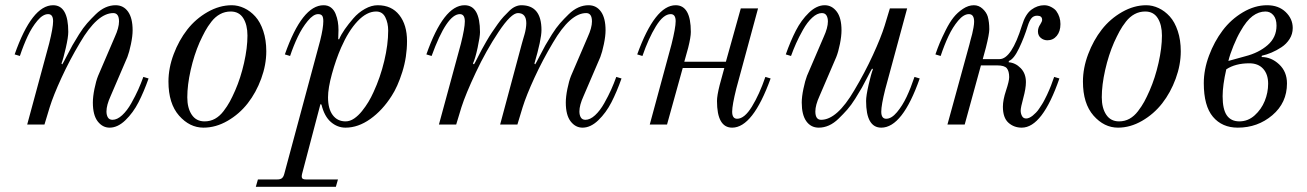

<svg xmlns="http://www.w3.org/2000/svg" viewBox="-20 -476 4996 734"><path d="M36 -268Q102 -456 183 -456Q241 -456 241 -354Q241 -334 231.5 -292.5Q222 -251 215 -233L218 -230Q222 -236 235 -261.5Q248 -287 257 -303Q266 -319 282 -344.5Q298 -370 313 -387Q328 -404 346 -421.5Q364 -439 383 -447.5Q402 -456 422 -456Q452 -456 469.5 -431.5Q487 -407 487 -360Q487 -338 480.5 -307Q474 -276 467 -258L403 -109Q387 -74 387 -50Q387 -36 392.5 -27Q398 -18 410 -18Q428 -18 447 -35.5Q466 -53 482 -81.5Q498 -110 508.5 -133.5Q519 -157 528 -182L548 -176Q530 -125 509.5 -85Q489 -45 459.5 -16.5Q430 12 399 12Q372 12 353.5 -12Q335 -36 335 -84Q335 -106 341 -136Q347 -166 355 -186L419 -335Q435 -370 435 -394Q435 -426 413 -426Q352 -426 286 -313Q246 -246 215 -178.5Q184 -111 170 -66L150 0H84L168 -310Q183 -370 183 -395Q183 -422 164 -422Q144 -422 123 -397Q102 -372 86 -338Q70 -304 56 -262Z M696 -104Q696 -63 713 -37.5Q730 -12 762 -12Q784 -12 802 -22Q820 -32 834.5 -51Q849 -70 858.5 -87.5Q868 -105 879 -130Q900 -178 913 -235.5Q926 -293 926 -340Q926 -381 910 -406.5Q894 -432 862 -432Q840 -432 821.5 -422Q803 -412 788.5 -393.5Q774 -375 764 -356.5Q754 -338 743 -314Q722 -266 709 -208.5Q696 -151 696 -104ZM624 -164Q624 -216 644 -269Q664 -322 696 -363Q728 -404 773.5 -430Q819 -456 866 -456Q890 -456 913.5 -445Q937 -434 956 -413Q975 -392 986.5 -357.5Q998 -323 998 -280Q998 -228 978.5 -175Q959 -122 927 -81Q895 -40 850 -14Q805 12 758 12Q705 12 664.5 -34Q624 -80 624 -164Z M1234 -104Q1234 -60 1252 -36Q1270 -12 1301 -12Q1318 -12 1334 -23Q1350 -34 1364 -51.5Q1378 -69 1388.5 -86.5Q1399 -104 1408 -124Q1434 -180 1449 -243Q1464 -306 1464 -359Q1464 -388 1453 -410Q1442 -432 1418 -432Q1382 -432 1347 -395Q1312 -358 1284 -294Q1264 -248 1249 -193.5Q1234 -139 1234 -104ZM958 238 966 210H1040Q1052 210 1058 205Q1064 200 1067 188L1204 -321Q1216 -369 1216 -395Q1216 -410 1211.5 -416Q1207 -422 1196 -422Q1178 -422 1156.5 -396Q1135 -370 1118.5 -335.5Q1102 -301 1089 -262L1069 -268Q1135 -456 1217 -456Q1234 -456 1245.5 -447Q1257 -438 1263 -423Q1269 -408 1271.5 -393Q1274 -378 1274 -361L1273 -327L1276 -325Q1284 -344 1298 -364Q1312 -384 1331 -406Q1350 -428 1375 -442Q1400 -456 1424 -456Q1477 -456 1506.5 -418.5Q1536 -381 1536 -319Q1536 -258 1518 -201Q1500 -144 1477 -109Q1442 -54 1395.5 -21Q1349 12 1301 12Q1270 12 1245 -9.5Q1220 -31 1209 -76L1205 -78L1135 188Q1132 200 1135 205Q1138 210 1150 210H1272L1264 238Z M1610 -268Q1676 -456 1756 -456Q1815 -456 1815 -353Q1815 -336 1806 -294Q1797 -252 1788 -233L1792 -230Q1796 -236 1805.5 -255Q1815 -274 1821.5 -286Q1828 -298 1839.5 -318Q1851 -338 1860.5 -352Q1870 -366 1882 -383Q1894 -400 1905 -412Q1916 -424 1927.5 -435Q1939 -446 1950.5 -451Q1962 -456 1973 -456Q2050 -456 2050 -361Q2050 -325 2023 -233L2026 -230Q2030 -236 2043 -261.5Q2056 -287 2065 -303Q2074 -319 2090 -344.5Q2106 -370 2121 -387Q2136 -404 2154 -421.5Q2172 -439 2191 -447.5Q2210 -456 2230 -456Q2260 -456 2277.5 -431.5Q2295 -407 2295 -360Q2295 -338 2288.5 -307Q2282 -276 2275 -258L2211 -109Q2195 -74 2195 -50Q2195 -36 2200.5 -27Q2206 -18 2218 -18Q2236 -18 2255 -35.5Q2274 -53 2290 -81.5Q2306 -110 2316.5 -133.5Q2327 -157 2336 -182L2356 -176Q2338 -125 2317.5 -85Q2297 -45 2267.5 -16.5Q2238 12 2207 12Q2180 12 2161.5 -12Q2143 -36 2143 -84Q2143 -106 2149 -136Q2155 -166 2163 -186L2227 -335Q2243 -370 2243 -394Q2243 -426 2221 -426Q2160 -426 2094 -313Q2054 -246 2023 -178.5Q1992 -111 1978 -66L1958 0H1892L1975 -309Q1976 -313 1979.5 -325Q1983 -337 1985.5 -345.5Q1988 -354 1990 -366Q1992 -378 1992 -387Q1992 -426 1960 -426Q1934 -426 1886 -354Q1838 -282 1799 -199Q1760 -116 1744 -66L1724 0H1658L1742 -309Q1757 -369 1757 -394Q1757 -422 1738 -422Q1688 -422 1630 -262Z M2416 -268Q2484 -456 2563 -456Q2621 -456 2621 -354Q2621 -334 2611 -294L2596 -240H2755L2812 -444H2878L2795 -138Q2779 -74 2779 -49Q2779 -22 2798 -22Q2826 -22 2854.5 -68.5Q2883 -115 2906 -182L2926 -176Q2858 12 2779 12Q2721 12 2721 -90Q2721 -110 2731 -150L2749 -216H2590L2530 0H2464L2547 -306Q2563 -370 2563 -395Q2563 -422 2544 -422Q2516 -422 2487.5 -375.5Q2459 -329 2436 -262Z M2984 -268Q3002 -319 3022.5 -359Q3043 -399 3072.5 -427.5Q3102 -456 3133 -456Q3160 -456 3178.5 -432Q3197 -408 3197 -360Q3197 -338 3191 -308Q3185 -278 3177 -258L3113 -109Q3097 -74 3097 -50Q3097 -18 3119 -18Q3180 -18 3246 -131Q3286 -198 3317 -265.5Q3348 -333 3362 -378L3382 -444H3448L3364 -134Q3349 -74 3349 -49Q3349 -22 3368 -22Q3388 -22 3409 -47Q3430 -72 3446 -106Q3462 -140 3476 -182L3496 -176Q3430 12 3349 12Q3291 12 3291 -90Q3291 -110 3300.5 -151.5Q3310 -193 3317 -211L3314 -214Q3310 -208 3297 -182.5Q3284 -157 3275 -141Q3266 -125 3250 -99.5Q3234 -74 3219 -57Q3204 -40 3186 -22.5Q3168 -5 3149 3.5Q3130 12 3110 12Q3080 12 3062.5 -12.5Q3045 -37 3045 -84Q3045 -106 3051.5 -137Q3058 -168 3065 -186L3129 -335Q3145 -370 3145 -394Q3145 -408 3139.5 -417Q3134 -426 3122 -426Q3104 -426 3085 -408.5Q3066 -391 3050 -362.5Q3034 -334 3023.5 -310.5Q3013 -287 3004 -262Z M3556 -268Q3565 -294 3573 -313Q3581 -332 3595.5 -361Q3610 -390 3625 -409Q3640 -428 3661 -442Q3682 -456 3703 -456Q3722 -456 3736.5 -442.5Q3751 -429 3756 -413Q3762 -392 3762 -364Q3762 -346 3749 -294L3737 -250H3801Q3847 -250 3887 -379Q3900 -422 3923 -439Q3946 -456 3972 -456Q3986 -456 3999 -449Q4012 -442 4018 -434Q4034 -412 4034 -384Q4034 -356 4020 -339Q4006 -322 3984 -322Q3970 -322 3959 -331Q3948 -340 3948 -356Q3948 -370 3957 -383Q3964 -394 3964 -400Q3964 -416 3945 -416Q3931 -416 3923 -406Q3915 -396 3909 -377Q3896 -334 3876 -292Q3856 -250 3837 -243L3836 -238Q3862 -236 3882 -215.5Q3902 -195 3902 -162Q3902 -138 3892 -101.5Q3882 -65 3882 -53Q3882 -42 3887 -32.5Q3892 -23 3903 -23Q3914 -23 3928 -34Q3934 -39 3940.5 -45.5Q3947 -52 3952.5 -60.5Q3958 -69 3963 -76.5Q3968 -84 3973.5 -95Q3979 -106 3982.5 -113Q3986 -120 3991 -132Q3996 -144 3998 -149Q4000 -154 4004.5 -167Q4009 -180 4010 -182L4030 -176Q3965 12 3886 12Q3856 12 3835 -7Q3814 -26 3814 -68Q3814 -94 3826 -130Q3838 -166 3838 -181Q3838 -204 3829 -215Q3820 -226 3792 -226H3730L3668 0H3602L3686 -306Q3686 -308 3690 -322Q3694 -336 3696.5 -346Q3699 -356 3701.5 -370Q3704 -384 3704 -393Q3704 -422 3684 -422Q3664 -422 3643 -397Q3622 -372 3606 -338Q3590 -304 3576 -262Z M4192 -104Q4192 -63 4209 -37.5Q4226 -12 4258 -12Q4280 -12 4298 -22Q4316 -32 4330.5 -51Q4345 -70 4354.5 -87.5Q4364 -105 4375 -130Q4396 -178 4409 -235.5Q4422 -293 4422 -340Q4422 -381 4406 -406.5Q4390 -432 4358 -432Q4336 -432 4317.5 -422Q4299 -412 4284.5 -393.5Q4270 -375 4260 -356.5Q4250 -338 4239 -314Q4218 -266 4205 -208.5Q4192 -151 4192 -104ZM4120 -164Q4120 -216 4140 -269Q4160 -322 4192 -363Q4224 -404 4269.5 -430Q4315 -456 4362 -456Q4386 -456 4409.5 -445Q4433 -434 4452 -413Q4471 -392 4482.5 -357.5Q4494 -323 4494 -280Q4494 -228 4474.5 -175Q4455 -122 4423 -81Q4391 -40 4346 -14Q4301 12 4254 12Q4201 12 4160.5 -34Q4120 -80 4120 -164Z M4676 -243 4741 -261Q4792 -274 4826 -303.5Q4860 -333 4860 -378Q4860 -404 4848 -418Q4836 -432 4818 -432Q4792 -432 4768.5 -414.5Q4745 -397 4722 -356Q4709 -334 4695.5 -301Q4682 -268 4676 -243ZM4654 -108Q4654 -58 4670 -35Q4686 -12 4718 -12Q4751 -12 4776.5 -35Q4802 -58 4815 -90Q4828 -122 4828 -156Q4828 -192 4809 -213Q4790 -234 4756 -234Q4703 -234 4668 -211Q4654 -150 4654 -108ZM4582 -158Q4582 -210 4602 -263.5Q4622 -317 4654 -359.5Q4686 -402 4731.5 -429Q4777 -456 4824 -456Q4868 -456 4895 -430Q4922 -404 4922 -369Q4922 -346 4910 -327Q4898 -308 4879 -295.5Q4860 -283 4841 -275Q4822 -267 4804 -263L4803 -258Q4840 -258 4870 -230Q4900 -202 4900 -157Q4900 -83 4844 -35.5Q4788 12 4712 12Q4652 12 4617 -29.5Q4582 -71 4582 -158Z"/></svg>

Font: Old Standard TT
Style: Italic
Weight: 400
Italic angle: -15.2°
Designer: Alexey Kryukov <alexios@thessalonica.org.ru>
Version: Version 2.2